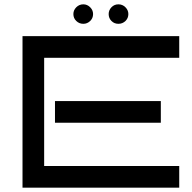

<svg xmlns="http://www.w3.org/2000/svg" viewBox="-20 -867 888 887"><path d="M808 0H84V-700H808V-600H184V-100H808ZM723 -300H234V-400H723ZM410 -802Q410 -783 396.5 -770Q383 -757 365 -757Q346 -757 332.5 -770Q319 -783 319 -802Q319 -820 332.5 -833.5Q346 -847 365 -847Q383 -847 396.5 -833.5Q410 -820 410 -802ZM573 -802Q573 -783 559.5 -770Q546 -757 527 -757Q508 -757 495 -770Q482 -783 482 -802Q482 -820 495 -833.5Q508 -847 527 -847Q546 -847 559.5 -833.5Q573 -820 573 -802Z"/></svg>

Font: Bruno Ace SC
Style: Regular
Weight: 400
Version: Version 1.100; ttfautohint (v1.8.4.7-5d5b);gftools[0.9.27]